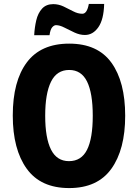

<svg xmlns="http://www.w3.org/2000/svg" viewBox="-20 -947 702 977"><path d="M617 -358Q617 -186 546.5 -88Q476 10 332 10Q187 10 116 -88.5Q45 -187 45 -359Q45 -534 116.5 -629.5Q188 -725 332 -725Q477 -725 547 -628Q617 -531 617 -358ZM210 -358Q210 -245 239.5 -186Q269 -127 331 -127Q394 -127 423 -185Q452 -243 452 -358Q452 -473 423 -532Q394 -591 332 -591Q269 -591 239.5 -531Q210 -471 210 -358ZM154 -768Q156 -807 164.5 -843.5Q173 -880 194 -903Q215 -926 251 -926Q278 -926 303.5 -914Q329 -902 352.5 -889.5Q376 -877 399 -877Q423 -877 432 -927H510Q508 -848 480.5 -808.5Q453 -769 412 -769Q386 -769 359 -781.5Q332 -794 308 -806.5Q284 -819 265 -819Q255 -819 245.5 -808Q236 -797 232 -768Z"/></svg>

Font: Noto Sans Hebrew Condensed ExtraBold
Style: Regular
Weight: 800
Width: 3
Designer: Monotype Design Team
Foundry: Monotype Imaging Inc.
Version: Version 2.004; ttfautohint (v1.8.4.7-5d5b)